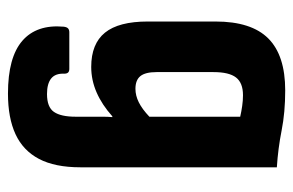

<svg xmlns="http://www.w3.org/2000/svg" viewBox="-147 -396 736 482"><g transform="rotate(90 221.0 -155.0)"><path d="M215 193Q124 193 82.5 157Q41 121 47 53Q48 45 51.5 42Q55 39 61 39H153Q159 39 162 42Q165 45 165 52Q164 74 177 84.5Q190 95 216 95Q249 95 261 77.5Q273 60 273 23V-20Q273 -34 273 -45.5Q273 -57 274 -69H272Q243 -43 212 -29.5Q181 -16 148 -16Q90 -16 62 -50.5Q34 -85 34 -158V-328Q34 -418 76.5 -460.5Q119 -503 207 -503Q262 -503 307.5 -494Q353 -485 400 -482V11Q400 75 379 115Q358 155 317 174Q276 193 215 193ZM203 -127Q220 -127 237 -135.5Q254 -144 273 -162V-390Q260 -393 246 -395Q232 -397 219 -397Q188 -397 174.5 -379.5Q161 -362 161 -323V-180Q161 -152 171 -139.5Q181 -127 203 -127Z"/></g></svg>

Font: Sofia Sans Condensed ExtraBold
Style: Regular
Weight: 800
Designer: Botio Nikoltchev, Ani Petrova
Foundry: lettersoup
Version: Version 4.101